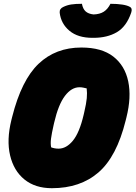

<svg xmlns="http://www.w3.org/2000/svg" viewBox="-20 -970 713 1010"><path d="M408 -720Q515 -720 576 -672.5Q637 -625 654.5 -542Q672 -459 645 -352L641 -336Q594 -146 498 -63Q402 20 253 20Q165 20 108.5 -26Q52 -72 33 -153Q14 -234 40 -339L44 -355Q93 -549 183 -634.5Q273 -720 408 -720ZM262 -312Q252 -268 248.5 -241.5Q245 -215 249 -195Q267 -188 288 -188Q329 -188 363.5 -230Q398 -272 420 -366L423 -379Q434 -426 436.5 -453.5Q439 -481 436 -505Q427 -507 418 -509Q409 -511 398 -511Q356 -511 321.5 -465.5Q287 -420 265 -325ZM561 -950Q596 -950 622.5 -946Q649 -942 663 -934Q678 -926 670 -903Q645 -830 594.5 -800.5Q544 -771 472 -771H466Q390 -771 345.5 -808Q301 -845 294 -903Q293 -914 298 -921.5Q303 -929 312 -933Q332 -943 354.5 -946.5Q377 -950 411 -950Q416 -923 430.5 -910Q445 -897 472 -894Q505 -895 526 -908.5Q547 -922 561 -950Z"/></svg>

Font: Recursive Sn Csl St XBk
Style: Italic
Weight: 1000
Italic angle: -15°
Version: Version 1.085;hotconv 1.1.0;makeotfexe 2.6.0; ttfautohint (v